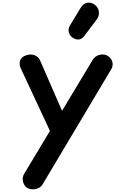

<svg xmlns="http://www.w3.org/2000/svg" viewBox="-20 -1410 859 1430"><path d="M173 -997.5Q210 -1010 238.5 -998.2Q267 -986.5 278.5 -960L442 -584.5L670 -963.5Q688.5 -994 721.5 -1001.5Q754.5 -1009 779 -996Q808.5 -979 816.5 -950Q824.5 -921 808 -893.5L295.5 -34Q284.5 -16 262.2 -7.2Q240 1.5 216.5 -0.2Q193 -2 177 -14.5Q155.5 -33 150.5 -62Q145.5 -91 160 -115.5L352 -435L134 -902.5Q121.5 -930 129.5 -957.8Q137.5 -985.5 173 -997.5ZM524.5 -1127Q501.5 -1141 493.2 -1167.2Q485 -1193.5 501.5 -1221L578.5 -1348.5Q602.5 -1388.5 635.2 -1390.2Q668 -1392 691 -1370.5Q714.5 -1349.5 716.8 -1319.5Q719 -1289.5 700.5 -1265L608 -1142.5Q589.5 -1118 567.8 -1116Q546 -1114 524.5 -1127Z"/></svg>

Font: Edu SA Hand
Style: Bold
Weight: 700
Designer: Tina and Corey Anderson, Eben Sorkin, Mirko Velimirovic
Foundry: Google for Education
Version: Version 2.000